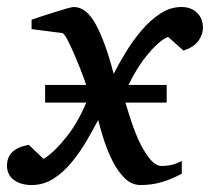

<svg xmlns="http://www.w3.org/2000/svg" viewBox="-38 -514 597 546"><path d="M539.1 -435.1Q539.1 -415.5 526.1 -397.7Q513.2 -379.9 483.9 -370.1L439.9 -409.2Q413.6 -398.4 377.9 -354.2Q342.3 -310.1 313 -240.2Q318.8 -222.2 329.6 -187Q340.3 -151.9 354 -120.1Q368.2 -87.9 386 -64.9Q403.8 -42 421.9 -42Q433.1 -42 446 -44.2Q459 -46.4 479 -56.2V-20Q450.7 -4.9 422.4 3.7Q394 12.2 361.8 12.2Q336.9 12.2 317.4 -6.6Q297.9 -25.4 283 -54.4Q268.1 -83.5 257.8 -115.2Q247.6 -147 241.2 -172.9Q227.5 -146.5 209 -114.7Q190.4 -83 167.2 -54.2Q144 -25.4 115.2 -6.6Q86.4 12.2 51.8 12.2Q21.5 12.2 1.7 -2.2Q-18.1 -16.6 -18.1 -43Q-18.1 -91.3 43.9 -102.1L85.9 -62Q116.2 -80.6 152.3 -126.2Q188.5 -171.9 215.8 -243.2Q212.4 -258.3 202.1 -286.9Q191.9 -315.4 179.2 -345.7Q166.5 -376 155.5 -397.7Q144.5 -419.4 139.2 -419.9L51.8 -431.2V-458Q58.6 -460.4 75.9 -466.1Q93.3 -471.7 113.8 -478.3Q134.3 -484.9 150.6 -489.5Q167 -494.1 171.9 -494.1Q207.5 -494.1 234.6 -444.3Q261.7 -394.5 285.2 -304.2Q299.8 -332.5 319.8 -365.5Q339.8 -398.4 364.7 -427.7Q389.6 -457 418.2 -475.6Q446.8 -494.1 478 -494.1Q505.4 -494.1 522.2 -477.8Q539.1 -461.4 539.1 -435.1ZM436 -222.2H90.3V-272.5H436Z"/></svg>

Font: Charis
Style: Italic
Weight: 400
Italic angle: -11°
Designer: Walt Agee, Miriam Martin, Annie Olsen, Victor Gaultney, Lorna Priest, Alan Ward, Bob Hallissy, Martin Hosken, Sharon Cor
Foundry: SIL Global
Version: Version 7.000